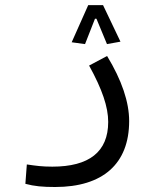

<svg xmlns="http://www.w3.org/2000/svg" viewBox="-20 -519 626 765"><path d="M199.7 226.1C389.6 226.1 494.6 133.8 494.6 -36.6C494.6 -112.3 465.3 -199.2 406.7 -295.9L335 -257.8C387.2 -163.1 411.1 -92.8 411.1 -33.2C411.1 86.4 334.5 145 188.5 145C147.5 145 123.5 141.6 86.9 136.2L81.1 213.4C116.7 223.1 150.4 226.1 199.7 226.1ZM390.6 -498.5H331.5L265.6 -350.6L318.8 -343.3L358.4 -444.3H364.3L406.2 -343.3L460 -353Z"/></svg>

Font: Cascadia Code SemiLight
Style: Regular
Weight: 350
Monospace: yes
Designer: Aaron Bell
Foundry: Saja Typeworks
Version: Version 2404.023